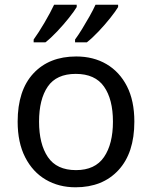

<svg xmlns="http://www.w3.org/2000/svg" viewBox="-20 -786 645 816"><path d="M551 -269Q551 -136 483.5 -63Q416 10 301 10Q230 10 174.5 -22.5Q119 -55 87 -117.5Q55 -180 55 -269Q55 -402 122 -474Q189 -546 304 -546Q377 -546 432.5 -513.5Q488 -481 519.5 -419.5Q551 -358 551 -269ZM146 -269Q146 -174 183.5 -118.5Q221 -63 303 -63Q384 -63 422 -118.5Q460 -174 460 -269Q460 -364 422 -418Q384 -472 302 -472Q220 -472 183 -418Q146 -364 146 -269ZM482 -756Q472 -739 449 -710Q426 -681 399 -652.5Q372 -624 349 -606H299V-618Q313 -637 329 -663Q345 -689 360.5 -716.5Q376 -744 386 -766H482ZM306 -756Q296 -739 273 -710Q250 -681 223 -652.5Q196 -624 173 -606H123V-618Q144 -647 169 -689.5Q194 -732 210 -766H306Z"/></svg>

Font: Noto Sans Sharada
Style: Regular
Weight: 400
Designer: Monotype Design Team
Foundry: Monotype Imaging Inc.
Version: Version 2.006; ttfautohint (v1.8.4.7-5d5b)